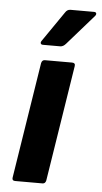

<svg xmlns="http://www.w3.org/2000/svg" viewBox="-52 -740 410 773"><g transform="rotate(5 153.0 -353.0)"><path d="M39 0Q26 0 28 -13L102 -482Q105 -495 116 -495H226Q240 -495 238 -482L164 -13Q161 0 150 0ZM103 -556Q96 -556 94 -560.5Q92 -565 96 -571L180 -693Q188 -706 201 -706H296Q304 -706 305.5 -701Q307 -696 302 -690L196 -569Q185 -556 173 -556Z"/></g></svg>

Font: Sofia Sans ExtraBold
Style: Italic
Weight: 800
Italic angle: -9°
Designer: Botio Nikoltchev, Ani Petrova
Foundry: lettersoup
Version: Version 4.100; ttfautohint (v1.8.4.7-5d5b)